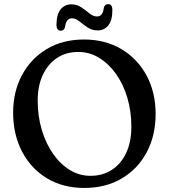

<svg xmlns="http://www.w3.org/2000/svg" viewBox="-20 -912 835 950"><path d="M395.5 -716.5Q501 -716.5 581 -668.8Q661 -621 705.5 -537.8Q750 -454.5 750 -348Q750 -241 705.8 -158.2Q661.5 -75.5 582 -28.8Q502.5 18 397 18Q291.5 18 212.5 -29.8Q133.5 -77.5 89.2 -161.8Q45 -246 45 -355Q45 -458 88.5 -539.8Q132 -621.5 210.8 -669Q289.5 -716.5 395.5 -716.5ZM630 -285Q630 -361.5 610 -428.5Q590 -495.5 554 -546.2Q518 -597 470.2 -626Q422.5 -655 367.5 -655Q306.5 -655 261.5 -624.8Q216.5 -594.5 191.5 -540.5Q166.5 -486.5 166.5 -414Q166.5 -336 187 -268.5Q207.5 -201 243.2 -150Q279 -99 326.2 -70.5Q373.5 -42 427.5 -42Q487.5 -42 533.2 -71.5Q579 -101 604.5 -155.5Q630 -210 630 -285ZM464 -761.5Q435 -761.5 413 -776.5Q391 -791.5 372.5 -806.5Q354 -821.5 336 -821.5Q307 -821.5 302 -779Q297.5 -760 280.5 -760Q259.5 -760 259.5 -789.5Q259.5 -840 279.8 -865.2Q300 -890.5 332 -890.5Q361 -890.5 382.8 -875.5Q404.5 -860.5 423 -845.5Q441.5 -830.5 460 -830.5Q489 -830.5 493.5 -873Q498 -891.5 515.5 -891.5Q536 -891.5 536 -862Q536 -811.5 516 -786.5Q496 -761.5 464 -761.5Z"/></svg>

Font: Fraunces 9pt S100
Style: Regular
Weight: 400
Version: Version 1.000; ttfautohint (v1.8.3)